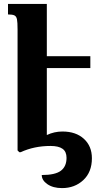

<svg xmlns="http://www.w3.org/2000/svg" viewBox="-20 -780 522 984"><path d="M220 -431V-88Q258 -106 300 -106Q369 -106 410 -68.5Q451 -31 451 31Q451 102 407 143Q363 184 298 184Q252 184 223 164Q194 144 194 117Q263 117 292 95Q321 73 321 29Q321 -3 300.5 -17.5Q280 -32 239 -32Q155 -32 86 0H79L70 -9V-629Q70 -666 67 -681Q64 -696 54 -701Q44 -706 21 -706V-760H220V-492H443V-431Z"/></svg>

Font: Noto Serif Armenian Bold Cond
Style: Regular
Weight: 700
Width: 3
Designer: Monotype Design team
Foundry: Monotype Imaging Inc.
Version: Version 1.000